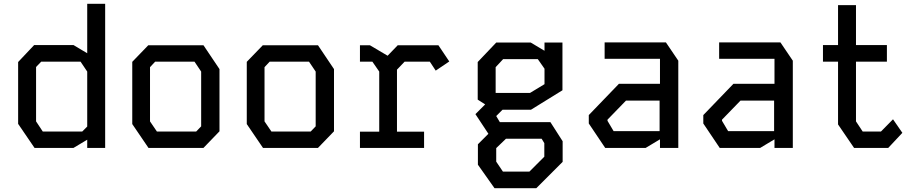

<svg xmlns="http://www.w3.org/2000/svg" viewBox="-20 -775 4840 1006"><path d="M437 -755H531V0H437V-43L365 0H161L75 -126V-450L159 -539H365L437 -496ZM169 -139 204 -86H411L437 -112V-400L402 -452H196L169 -424Z M757 -538H1046L1130 -413V-87L1046 0H758L673 -125V-451ZM766 -139 802 -86H1008L1034 -113V-400L999 -452H793L766 -423Z M1357 -538H1646L1730 -413V-87L1646 0H1358L1273 -125V-451ZM1366 -139 1402 -86H1608L1634 -113V-400L1599 -452H1393L1366 -423Z M1866 -538V-452H1931L1967 -400V-85H1866V0H2202V-85H2060V-410L2100 -452H2232L2263 -405L2334 -453L2277 -538H2064L2011 -483L1918 -538Z M2631 -48H2818L2832 -25V46L2754 124H2615L2580 72V1ZM2577 -423 2616 -465H2798L2833 -415V-334L2757 -288H2577ZM2762 -200 2927 -302V-552H2833V-509L2761 -552H2580L2483 -450V-253L2522 -228L2471 -177L2539 -74L2484 -19V88L2571 211H2790L2928 73V-35L2864 -135H2599L2580 -167L2613 -200Z M3148 -553V-467H3438V-336H3223L3065 -172V-128L3151 0H3363L3438 -45V0H3534V-457L3469 -553ZM3163 -142V-148L3260 -248H3436V-88H3195Z M3748 -553V-467H4038V-336H3823L3665 -172V-128L3751 0H3963L4038 -45V0H4134V-457L4069 -553ZM3763 -142V-148L3860 -248H4036V-88H3795Z M4371 -748H4465V-539H4627V-452H4465V-139L4500 -86H4596L4659 -150L4708 -79L4634 0H4455L4371 -123V-452H4292V-539H4371Z"/></svg>

Font: Kode Mono Medium
Style: Regular
Weight: 500
Monospace: yes
Designer: Isa Ozler
Foundry: Kadena LLC
Version: Version 1.206;gftools[0.9.28]